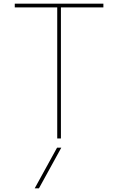

<svg xmlns="http://www.w3.org/2000/svg" viewBox="-20 -750 640 1040"><path d="M191 270H168L289 50H312ZM290 0V-710H60V-730H540V-710H310V0Z"/></svg>

Font: M PLUS Code Latin Expanded Thin
Style: Regular
Weight: 250
Width: 7
Designer: Coji Morishita
Foundry: UNDERFOREST DESIGN
Version: Version 1.002; ttfautohint (v1.8.3)